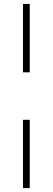

<svg xmlns="http://www.w3.org/2000/svg" viewBox="-20 -841 271 987"><path d="M98.1 126V-225.1H132.8V126ZM98.1 -469.2V-820.8H132.8V-469.2Z"/></svg>

Font: Trueno UltraLight
Style: Regular
Weight: 250
Designer: Julieta Ulanovsky
Foundry: Julieta Ulanovsky
Version: Version 3.001b | FøM Fix